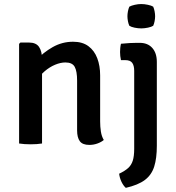

<svg xmlns="http://www.w3.org/2000/svg" viewBox="-20 -710 869 950"><path d="M123.5 -499.5Q158.5 -499.5 173.2 -477.8Q188 -456 188 -418V0Q176.5 2 161.5 3Q146.5 4 131.5 4Q116.5 4 101.5 3Q86.5 2 74.5 0V-493L81 -499.5ZM475.5 -109.5Q475.5 -83 479.2 -59Q483 -35 493.5 -17.5Q481.5 -7 462.2 0Q443 7 422 7Q388.5 7 375 -11.2Q361.5 -29.5 361.5 -65V-311Q361.5 -358 349.5 -379.5Q337.5 -401 303.5 -401Q280 -401 252.8 -389.8Q225.5 -378.5 200.5 -357Q175.5 -335.5 159.5 -305.5V-412.5Q193.5 -450 240.5 -476.8Q287.5 -503.5 341.5 -503.5Q388 -503.5 417.5 -481.5Q447 -459.5 461.2 -422Q475.5 -384.5 475.5 -337ZM756 11Q756 73 743 114.2Q730 155.5 696.8 180.5Q663.5 205.5 602.5 219.5Q590.5 209 581.2 189.8Q572 170.5 569.5 149.5Q598 136 614 121.5Q630 107 637 84.8Q644 62.5 644 26.5V-359.5Q644 -385.5 634.2 -399Q624.5 -412.5 599.5 -412.5H578.5Q574 -432.5 574 -452.5Q574 -462 575 -472.5Q576 -483 578.5 -493.5Q600.5 -496 622.2 -497Q644 -498 656.5 -498H671.5Q711 -498 733.5 -472.8Q756 -447.5 756 -403.5ZM610.5 -629.5Q610.5 -641 613 -654Q615.5 -667 620 -677Q630 -682.5 646.8 -686.2Q663.5 -690 679 -690Q694.5 -690 712 -686.2Q729.5 -682.5 738 -677Q742.5 -667 745 -653.8Q747.5 -640.5 747.5 -629.5Q747.5 -618.5 745 -605.2Q742.5 -592 738 -582.5Q730 -577 712.2 -573.2Q694.5 -569.5 679 -569.5Q663.5 -569.5 646.2 -573Q629 -576.5 620 -582.5Q615.5 -592 613 -605.2Q610.5 -618.5 610.5 -629.5Z"/></svg>

Font: Signika Light Medium
Style: Regular
Weight: 500
Version: Version 2.003;gftools[0.9.32]